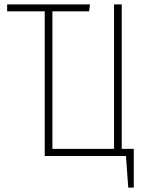

<svg xmlns="http://www.w3.org/2000/svg" viewBox="-20 -702 664 864"><path d="M527.8 -32.2H582V142.1H557.1L546.9 0H181.2V-650.9H12.2V-682.1H384.8L380.9 -650.9H215.8V-32.2H493.2V-682.1H527.8Z"/></svg>

Font: Fira Sans Compressed UltraLight
Style: Regular
Weight: 200
Width: 1
Designer: Carrois Corporate & Edenspiekermann AG
Foundry: Carrois Corporate GbR & Edenspiekermann AG
Version: Version 4.203;PS 004.203;hotconv 1.0.88;makeotf.lib2.5.64775